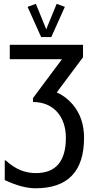

<svg xmlns="http://www.w3.org/2000/svg" viewBox="-20 -780 484 1006"><path d="M420.4 -58.1C420.4 -127.9 400.4 -186.5 360.4 -233.4C336.4 -261.2 308.6 -282.2 277.3 -295.9L415 -480V-545.4H31.2V-469.7H304.7L152.8 -266.1V-245.6C262.7 -245.6 325.2 -166.5 325.2 -58.1C325.2 65.4 272.5 127 167.5 127C109.9 127 57.6 105 10.3 60.5H4.9V163.6C66.4 192.4 120.1 206.5 166 206.5C335.4 206.5 420.4 118.2 420.4 -58.1ZM124.5 -744.1 195.3 -586.4 194.8 -585.9H249.5L249 -586.4L319.8 -744.1L276.9 -759.8L222.2 -626.5L168 -759.8Z"/></svg>

Font: SG Kara
Style: Regular
Weight: 400
Designer: Damoon Khanjanzadeh
Version: Version 1.000